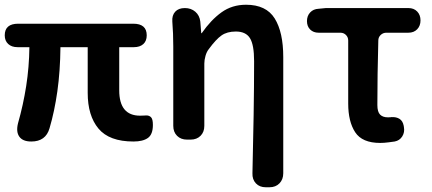

<svg xmlns="http://www.w3.org/2000/svg" viewBox="-24 -589 1824 810"><path d="M108 8Q72 8 57.5 -12.5Q43 -33 52 -69Q74 -146 86.5 -226Q99 -306 100 -390H50Q25 -390 10.5 -403.5Q-4 -417 -4 -440Q-4 -489 53 -489H538Q595 -489 595 -440Q595 -416 580.5 -403Q566 -390 541 -390H479V-208Q479 -101 567 -101Q576 -101 583 -101.5Q590 -102 594 -102Q606 -102 613.5 -94Q621 -86 621 -62Q621 -22 600 -7Q579 8 539 8Q437 8 391.5 -46.5Q346 -101 346 -197V-390H231Q230 -289 218 -204Q206 -119 185 -48Q169 8 108 8Z M1097 201Q1071 201 1055.5 184.5Q1040 168 1041 142Q1044 19 1046 -102.5Q1048 -224 1048 -331Q1048 -400 1030.5 -428Q1013 -456 971 -456Q934 -456 910.5 -439.5Q887 -423 857 -382Q848 -371 843 -353.5Q838 -336 838 -321V-58Q838 -32 822 -16Q806 0 780 0H765Q739 0 723 -16Q707 -32 707 -58V-393Q707 -426 706 -447Q705 -468 703 -498Q701 -524 715 -539.5Q729 -555 756 -555Q782 -555 800 -539.5Q818 -524 821 -498L825 -449H827Q866 -505 910.5 -537Q955 -569 1014 -569Q1099 -569 1135 -511Q1171 -453 1171 -348V142Q1171 168 1155 184.5Q1139 201 1113 201Z M1580 14Q1504 14 1474.5 -31Q1445 -76 1445 -152V-418Q1445 -432 1435.5 -441.5Q1426 -451 1412 -451H1320Q1298 -451 1284.5 -464.5Q1271 -478 1271 -500Q1271 -522 1284.5 -536.5Q1298 -551 1320 -552L1351 -555H1699Q1722 -555 1736 -540.5Q1750 -526 1750 -503Q1750 -480 1736 -465.5Q1722 -451 1699 -451H1606Q1592 -451 1582 -441.5Q1572 -432 1572 -418Q1570 -345 1569 -278Q1568 -211 1568 -146Q1568 -117 1579.5 -105.5Q1591 -94 1612 -94Q1624 -94 1628 -95Q1648 -96 1661.5 -87.5Q1675 -79 1679 -59L1680 -53Q1684 -31 1673 -13.5Q1662 4 1641 8Q1634 9 1615 11.5Q1596 14 1580 14Z"/></svg>

Font: Chiron GoRound TC SB
Style: Regular
Weight: 500
Designer: Ryoko NISHIZUKA 西塚涼子 (kana, bopomofo & ideographs); Paul D. Hunt (Latin, Greek & Cyrillic); Sandoll Communications 산돌커뮤니
Foundry: Adobe
Version: Version 1.000;hotconv 1.1.1;makeotfexe 2.6.0